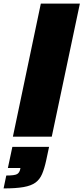

<svg xmlns="http://www.w3.org/2000/svg" viewBox="-77 -763 466 1072"><path d="M-5 0 151 -743H369L212 0ZM-57 289 -42 217Q5 217 18.5 209Q32 201 36 181L37 175H-33L-8 57H197L181 132Q171 178 158 208.5Q145 239 121 256.5Q97 274 54.5 281.5Q12 289 -57 289Z"/></svg>

Font: Saira Black
Style: Italic
Weight: 900
Italic angle: -12°
Designer: Hector Gatti with collaboration of the Omnibus-Type team
Foundry: Omnibus-Type
Version: Version 1.100; ttfautohint (v1.8.3)